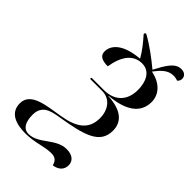

<svg xmlns="http://www.w3.org/2000/svg" viewBox="-299 -750 1033 1033"><g transform="rotate(45 217.5 -233.0)"><path d="M317 195C355 189 377 168 377 134C377 104 355 80 308 80C227 80 180 168 105 168C66 168 47 135 47 79C47 9 100 -4 155 -13C321 -40 414 -65 414 -166C414 -225 377 -274 265 -280V-282C386 -292 452 -339 452 -422C452 -477 413 -524 337 -539C364 -575 392 -606 434 -606C448 -606 457 -604 467 -600C477 -608 480 -618 480 -626C480 -649 462 -661 440 -661C393 -661 365 -611 332 -548C288 -585 227 -631 174 -660H164L163 -650C189 -621 222 -581 243 -543C122 -533 80 -483 80 -435C80 -404 104 -391 149 -391C163 -479 202 -533 269 -533C329 -533 354 -478 354 -416C354 -334 305 -286 225 -286H131L129 -276H222C282 -276 317 -226 317 -164C317 -77 258 -40 161 -24C66 -8 -45 0 -45 84C-45 159 23 178 91 178C163 178 210 154 265 154C299 154 309 170 317 195Z"/></g></svg>

Font: Noto Serif Display
Style: Italic
Weight: 400
Italic angle: -12°
Designer: Monotype Design Team
Foundry: Monotype Imaging Inc.
Version: Version 2.009